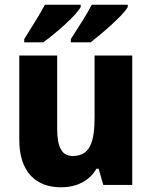

<svg xmlns="http://www.w3.org/2000/svg" viewBox="-20 -786 646 816"><path d="M523 -756V-766H370C351 -728 312 -668 281 -620V-606H365C413 -643 503 -720 523 -756ZM323 -756V-766H171C151 -728 113 -668 83 -620V-606H164C216 -644 303 -719 323 -756ZM542 -550H382V-290C382 -183 363 -123 289 -123C242 -123 223 -162 223 -238V-550H62V-191C62 -56 132 10 239 10C303 10 359 -15 390 -69H399L419 0H542Z"/></svg>

Font: Noto Sans Myanmar UI SemiCondensed ExtraBold
Style: Regular
Weight: 800
Width: 4
Designer: Monotype Design Team
Foundry: Monotype Imaging Inc.
Version: Version 2.103